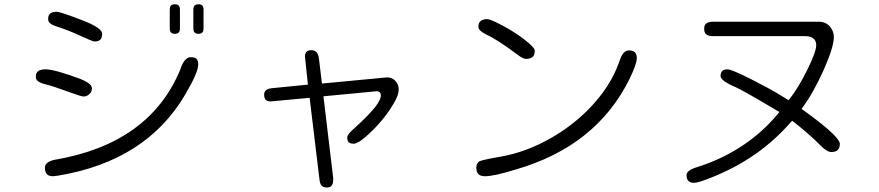

<svg xmlns="http://www.w3.org/2000/svg" viewBox="-20 -794 4040 882"><path d="M759.8 -749V-664.1Q759.8 -650.4 765.6 -644.5Q771.5 -638.7 783.2 -638.7Q794.9 -638.7 800.8 -644.5Q806.6 -650.4 806.6 -664.1V-749Q806.6 -762.7 800.8 -768.6Q794.9 -774.4 783.2 -774.4Q771.5 -774.4 765.6 -768.6Q759.8 -762.7 759.8 -749ZM874 -768.6Q868.2 -762.7 868.2 -749V-664.1Q868.2 -650.4 874 -644.5Q879.9 -638.7 891.6 -638.7Q903.3 -638.7 909.2 -644.5Q915 -650.4 915 -664.1V-749Q915 -762.7 909.2 -768.6Q903.3 -774.4 891.6 -774.4Q879.9 -774.4 874 -768.6ZM241.2 -740.2Q210 -740.2 203.1 -720.7Q201.2 -713.9 201.2 -707Q201.2 -700.2 203.1 -696.3Q208 -683.6 233.4 -674.8Q301.8 -652.3 350.6 -628.9Q401.4 -605.5 413.1 -603.5Q432.6 -603.5 440.9 -611.8Q449.2 -620.1 449.2 -638.7Q449.2 -656.2 412.1 -676.8Q394.5 -686.5 365.2 -698.2Q307.6 -720.7 277.3 -730.5Q247.1 -740.2 241.2 -740.2ZM890.6 -498Q890.6 -515.6 882.8 -523.4Q875 -531.2 856.4 -531.2Q827.1 -531.2 808.6 -476.6Q808.6 -476.6 808.6 -475.6Q668 -133.8 229.5 -59.6Q189.5 -50.8 186.5 -27.3Q186.5 -25.4 186.5 -19Q186.5 -12.7 189 -5.4Q191.4 2 194.3 4.9Q197.3 7.8 199.2 9.3Q201.2 10.7 204.1 12.2Q207 13.7 210 13.7Q215.8 15.6 223.6 15.6L248 12.7Q651.4 -54.7 830.1 -358.4Q890.6 -460.9 890.6 -498ZM151.4 -423.8Q161.1 -414.1 183.6 -408.2Q223.6 -398.4 288.1 -374.5Q352.5 -350.6 364.3 -350.6Q378.9 -350.6 392.6 -363.3Q402.3 -374 402.3 -387.7Q402.3 -396.5 393.6 -406.2Q379.9 -418.9 348.6 -431.6Q230.5 -475.6 188.5 -475.6Q157.2 -475.6 148.4 -459Q144.5 -451.2 144.5 -440.9Q144.5 -430.7 151.4 -423.8Z M1380.9 -534.2 1394.5 -405.3 1227.5 -388.7Q1209 -386.7 1200.2 -377.9Q1193.4 -370.1 1193.4 -360.4Q1193.4 -342.8 1200.7 -335.4Q1208 -328.1 1223.6 -328.1L1402.3 -344.7L1447.3 28.3Q1449.2 49.8 1457.5 58.6Q1465.8 67.4 1480.5 67.4Q1495.1 67.4 1502 60.5Q1510.7 51.8 1510.7 32.2V24.4L1465.8 -351.6Q1710 -375 1711.4 -375Q1712.9 -375 1714.8 -375Q1719.7 -374 1724.6 -369.6Q1729.5 -365.2 1729.5 -355.5Q1729.5 -339.8 1712.9 -315.4Q1685.5 -274.4 1600.6 -198.2Q1575.2 -175.8 1575.2 -162.1Q1575.2 -147.5 1582 -140.6Q1588.9 -133.8 1605.5 -133.8Q1613.3 -133.8 1630.9 -143.6Q1654.3 -158.2 1695.3 -198.7Q1736.3 -239.3 1770.5 -290Q1811.5 -349.6 1811.5 -382.8Q1811.5 -407.2 1794.9 -423.8Q1780.3 -438.5 1757.8 -438.5L1459 -410.2L1445.3 -523.4Q1442.4 -545.9 1433.6 -554.7Q1424.8 -563.5 1410.2 -563.5Q1395.5 -563.5 1388.2 -556.2Q1380.9 -548.8 1380.9 -534.2Z M2218.8 -706.1Q2196.3 -706.1 2186.5 -696.3Q2177.7 -687.5 2177.7 -670.9Q2177.7 -653.3 2212.9 -635.7Q2263.7 -613.3 2358.4 -542Q2382.8 -523.4 2396.5 -523.4Q2423.8 -523.4 2432.6 -540Q2436.5 -547.9 2436.5 -561.5Q2436.5 -575.2 2391.6 -610.4Q2346.7 -645.5 2290 -675.8Q2253.9 -695.3 2232.4 -703.1Q2222.7 -706.1 2218.8 -706.1ZM2905.3 -527.3Q2905.3 -545.9 2896.5 -553.7Q2888.7 -562.5 2869.1 -562.5Q2856.4 -562.5 2845.7 -551.8Q2835 -541 2826.2 -514.6Q2785.2 -393.6 2679.7 -288.1Q2604.5 -212.9 2509.8 -159.2Q2398.4 -95.7 2284.2 -75.2Q2194.3 -59.6 2181.6 -52.7Q2168 -43 2168 -23.4Q2168 -3.9 2177.7 5.9Q2187.5 15.6 2208 15.6Q2249 15.6 2346.7 -14.6Q2346.7 -14.6 2346.7 -14.6Q2717.8 -121.1 2871.1 -429.7Q2905.3 -500 2905.3 -527.3Z M3427.7 -431.6Q3339.8 -475.6 3322.3 -475.6Q3297.9 -475.6 3292 -458Q3290 -452.1 3290 -444.3Q3290 -422.9 3361.3 -392.6Q3391.6 -379.9 3560.5 -279.3Q3532.2 -245.1 3508.8 -221.7Q3373 -85.9 3179.7 -25.4Q3133.8 -11.7 3133.8 10.7Q3133.8 29.3 3142.6 37.1Q3150.4 45.9 3168.5 45.9Q3186.5 45.9 3243.2 23.4Q3465.8 -63.5 3612.3 -232.4L3619.1 -239.3Q3695.3 -180.7 3751 -124Q3779.3 -95.7 3797.9 -95.7Q3819.3 -95.7 3828.6 -105Q3837.9 -114.3 3837.9 -133.8Q3837.9 -147.5 3806.6 -178.7Q3764.6 -220.7 3662.1 -293.9Q3693.4 -335.9 3717.3 -379.4Q3741.2 -422.9 3764.6 -474.6Q3810.5 -578.1 3810.5 -625Q3810.5 -649.4 3793 -671.9Q3772.5 -694.3 3741.2 -694.3H3256.8Q3221.7 -694.3 3215.8 -672.9Q3214.8 -668 3214.8 -660.2Q3214.8 -645.5 3222.7 -637.7Q3232.4 -627.9 3256.8 -627.9H3679.7Q3706.1 -627.9 3718.8 -615.2Q3729.5 -604.5 3729.5 -586.9Q3729.5 -556.6 3689.9 -476.1Q3650.4 -395.5 3608.4 -340.8L3602.5 -334Q3543 -371.1 3500 -394Q3457 -417 3427.7 -431.6Z"/></svg>

Font: FakePearl
Style: ExtraLight
Weight: 300
Version: Version 1.2